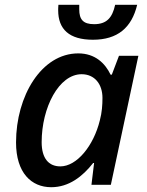

<svg xmlns="http://www.w3.org/2000/svg" viewBox="-20 -772 616 802"><path d="M368 -606C471 -606 530 -656 553 -752H461C449 -697 425 -671 373 -671C327 -671 311 -691 311 -733C311 -738 311 -743 311 -752H224C223 -742 223 -732 223 -729C223 -650 269 -606 368 -606ZM194 10C268 10 325 -35 369 -91H373L362 0H443L558 -539H477L447 -460H442C419 -508 377 -549 307 -549C153 -549 47 -371 47 -177C47 -50 111 10 194 10ZM232 -77C183 -77 154 -111 154 -178C154 -323 226 -462 321 -462C375 -462 408 -421 408 -363C408 -334 406 -303 397 -269C371 -163 301 -77 232 -77Z"/></svg>

Font: Noto Sans Medium
Style: Italic
Weight: 500
Italic angle: -12°
Designer: Monotype Design Team
Foundry: Monotype Imaging Inc.
Version: Version 2.013